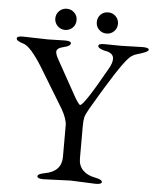

<svg xmlns="http://www.w3.org/2000/svg" viewBox="-56 -848 732 900"><g transform="rotate(5 310.5 -398.0)"><path d="M272 -751Q272 -730 257.3 -715.3Q242.2 -701.2 221.7 -701.2Q201.2 -701.2 186.5 -715.8Q171.9 -730.5 171.9 -751Q171.9 -771.5 186.5 -786.1Q201.2 -800.8 222.2 -800.8Q243.2 -800.8 257.8 -786.1Q272.5 -771.5 272 -751ZM452.6 -786.1Q466.8 -771.5 466.8 -751Q466.8 -730 452.1 -715.3Q437.5 -701.2 417 -701.2Q396 -701.2 381.3 -715.8Q366.7 -730.5 367.2 -751Q367.2 -772 381.3 -786.6Q396 -800.8 417 -800.8Q438 -800.8 452.6 -786.1ZM264.2 -107.9V-255.9Q264.2 -284.7 238.8 -330.1L122.1 -522Q66.9 -609.9 33.7 -620.1Q0 -629.9 0 -641.6Q0 -653.3 28.8 -652.8L146 -649.9L226.1 -651.9Q254.9 -651.9 254.9 -641.1Q254.9 -627.9 222.7 -620.6Q190.4 -613.3 189.9 -596.2Q189.9 -583 203.1 -560.1L294.9 -395Q316.9 -356.9 323.2 -356.9Q340.3 -356.9 439.9 -534.2Q458 -564 458 -585Q458 -613.8 417 -620.1Q405.3 -622.1 394.5 -627.9Q383.8 -633.8 383.8 -640.1Q383.8 -651.4 413.1 -650.9L487.8 -649.9L591.8 -652.8Q620.6 -652.8 621.1 -642.6Q621.1 -631.8 567.9 -617.2Q543.9 -610.4 527.8 -591.8Q486.8 -547.9 369.1 -346.2Q351.1 -315.4 347.7 -300.8Q344.2 -286.1 344.2 -255.9V-107.9Q343.8 -74.2 364.3 -52.7Q384.8 -31.2 420.4 -24.4Q456.1 -17.6 456.1 -6.3Q456.1 5.4 426.8 4.9L310.1 0L182.1 4.9Q153.3 4.9 152.8 -6.3Q152.8 -18.1 186 -23.9Q264.2 -38.1 264.2 -107.9Z"/></g></svg>

Font: EBGaramond
Style: Regular
Weight: 400
Version: Version 000.012g